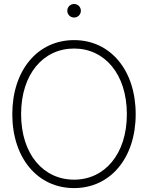

<svg xmlns="http://www.w3.org/2000/svg" viewBox="-20 -939 746 968"><path d="M353.5 9.3C536.6 9.3 664.1 -142.6 664.1 -363.3C664.1 -585 536.6 -736.8 353.5 -736.8C169.4 -736.8 42 -584.5 42 -363.3C42 -143.1 168.9 9.3 353.5 9.3ZM353.5 -33.2C197.8 -33.2 86.4 -162.6 86.4 -363.3C86.4 -566.9 199.2 -694.3 353.5 -694.3C507.3 -694.3 619.6 -565.9 619.6 -363.3C619.6 -161.6 507.3 -33.2 353.5 -33.2ZM353.5 -850.6C372.6 -850.6 387.7 -865.7 387.7 -884.8C387.7 -903.8 372.6 -918.9 353.5 -918.9C334.5 -918.9 319.3 -903.8 319.3 -884.8C319.3 -865.7 334.5 -850.6 353.5 -850.6Z"/></svg>

Font: Raveo Display Display ExLight
Style: Regular
Weight: 200
Designer: Jakub Foglar, Rasmus Andersson (Inter)
Foundry: Jakubfoglar.com
Version: Version 1.100;Glyphs 3.2.3 (3260)